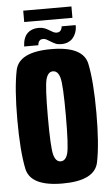

<svg xmlns="http://www.w3.org/2000/svg" viewBox="-55 -826 501 867"><g transform="rotate(-5 195.0 -392.5)"><path d="M193.5 4Q339.5 4 356.2 -77.5Q373 -159 373 -300.5Q373 -442.5 356.2 -523.8Q339.5 -605 193.5 -605Q48 -605 31.2 -523.8Q14.5 -442.5 14.5 -300.5Q14.5 -159 31.2 -77.5Q48 4 193.5 4ZM193.5 -96.5Q171 -96.5 162 -129.5Q153 -162.5 153 -300Q153 -438.5 162 -471.5Q171 -504.5 193.5 -504.5Q216.5 -504.5 225.5 -471.5Q234.5 -438.5 234.5 -300Q234.5 -162.5 225.5 -129.5Q216.5 -96.5 193.5 -96.5ZM240.5 -623.5Q259.5 -623.5 272 -628.8Q284.5 -634 292.8 -642.8Q301 -651.5 305.8 -661.8Q310.5 -672 312.8 -683.2Q315 -694.5 314 -703.5H250.5Q250.5 -698.5 248.2 -692Q246 -685.5 240.5 -681.2Q235 -677 226.5 -677Q218.5 -677 210.2 -681.2Q202 -685.5 192.8 -691.2Q183.5 -697 172.8 -701.2Q162 -705.5 148.5 -705.5Q130 -705.5 117 -700.5Q104 -695.5 95.8 -687.5Q87.5 -679.5 82.8 -668.8Q78 -658 76.2 -647.5Q74.5 -637 74 -627.5H138.5Q138.5 -632.5 140.5 -639Q142.5 -645.5 148 -649.8Q153.5 -654 163 -654Q170.5 -654 178.8 -649.2Q187 -644.5 196.2 -638.8Q205.5 -633 216 -628.2Q226.5 -623.5 240.5 -623.5ZM84 -737.5H302.5V-789H84Z"/></g></svg>

Font: Anybody ExtraCondensed
Style: Bold
Weight: 700
Width: 2
Version: Version 1.113;gftools[0.9.25]